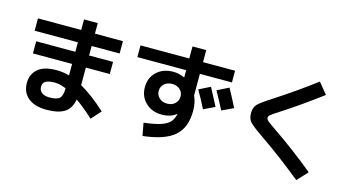

<svg xmlns="http://www.w3.org/2000/svg" viewBox="-91 -1214 3181 1701"><g transform="rotate(15 1500.0 -364.0)"><path d="M110.4 -703.1H506.8V-799.8H632.8V-703.1H889.6V-589.8H632.8V-502.9H852.5V-391.6H632.8V-230.5Q741.2 -169.9 869.1 -52.7L790 35.2Q709 -41 627.9 -97.7Q613.3 -13.7 556.6 22.9Q500 59.6 389.6 59.6Q283.2 59.6 223.1 10.3Q163.1 -39.1 163.1 -127Q163.1 -206.1 218.8 -254.4Q274.4 -302.7 389.6 -302.7Q449.2 -302.7 506.8 -286.1V-391.6H147.5V-502.9H506.8V-589.8H110.4ZM506.8 -168Q448.2 -192.4 403.3 -192.4Q344.7 -192.4 318.8 -176.3Q293 -160.2 293 -127Q293 -91.8 318.4 -72.3Q343.8 -52.7 389.6 -52.7Q458 -52.7 482.4 -76.7Q506.8 -100.6 506.8 -168Z M1833 -352.5 1730.5 -303.7Q1691.4 -382.8 1644.5 -462.9L1748 -514.6Q1793.9 -429.7 1833 -352.5ZM1995.1 -384.8 1889.6 -335Q1844.7 -421.9 1802.7 -497.1L1908.2 -549.8Q1944.3 -484.4 1995.1 -384.8ZM1049.8 -707H1497.1V-817.4H1623V-707H1917V-599.6H1623V-401.4Q1650.4 -342.8 1650.4 -266.6Q1650.4 -114.3 1563 -36.6Q1475.6 41 1274.4 63.5L1252.9 -52.7Q1350.6 -63.5 1406.7 -82.5Q1462.9 -101.6 1487.3 -128.4Q1511.7 -155.3 1522.5 -199.2Q1522.5 -200.2 1522.9 -201.7Q1523.4 -203.1 1523.4 -204.1L1521.5 -205.1Q1469.7 -163.1 1389.6 -163.1Q1298.8 -163.1 1240.7 -218.8Q1182.6 -274.4 1182.6 -360.4Q1182.6 -447.3 1241.2 -502Q1299.8 -556.6 1392.6 -556.6Q1445.3 -556.6 1495.1 -533.2H1497.1V-599.6H1049.8ZM1337.9 -424.8Q1309.6 -399.4 1309.6 -360.4Q1309.6 -321.3 1337.9 -295.4Q1366.2 -269.5 1410.2 -269.5Q1454.1 -269.5 1481.9 -295.4Q1509.8 -321.3 1509.8 -360.4Q1509.8 -399.4 1481.9 -424.8Q1454.1 -450.2 1410.2 -450.2Q1366.2 -450.2 1337.9 -424.8Z M2668 -808.6 2750 -708Q2561.5 -566.4 2397.5 -460.9Q2337.9 -422.9 2320.3 -408.7Q2302.7 -394.5 2302.7 -379.9Q2302.7 -366.2 2317.9 -352.1Q2333 -337.9 2387.7 -300.8Q2584 -168 2780.3 -6.8L2691.4 88.9Q2489.3 -75.2 2309.6 -198.2Q2200.2 -273.4 2175.3 -302.2Q2150.4 -331.1 2150.4 -379.9Q2150.4 -432.6 2177.2 -461.9Q2204.1 -491.2 2313.5 -560.5Q2494.1 -677.7 2668 -808.6Z"/></g></svg>

Font: Mgen+ 1c bold
Style: Bold
Weight: 700
Designer: [Source Han Sans]
Ryoko NISHIZUKA  (kana & ideographs); Paul D. Hunt (Latin, Greek & Cyrillic); Wenlong ZHANG  (bopomofo
Version: Version 1.059.20150602